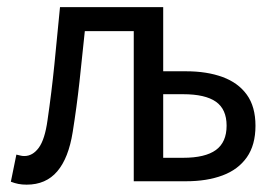

<svg xmlns="http://www.w3.org/2000/svg" viewBox="-20 -506 775 536"><path d="M54.5 9.5Q41.2 9.5 31 7.4Q20.9 5.4 10.3 1.3L25.7 -74.4Q31 -73.4 36.3 -71.9Q41.5 -70.4 47.9 -70.4Q71.3 -70.4 88.3 -93.6Q105.3 -116.8 112.7 -170.7Q123.8 -246.7 131.8 -325.6Q139.7 -404.6 147.5 -486.1H435.6V-307H499.8Q557.6 -307 601.3 -291Q645 -275 669.1 -241.6Q693.2 -208.2 693.2 -154.9Q693.2 -101.2 669.1 -66.9Q645 -32.6 601.3 -16.3Q557.6 0 499.8 0H353.4V-419.1H216.8Q209.6 -348 201.9 -278Q194.2 -208 183 -137.6Q171.4 -64.6 139.8 -27.6Q108.2 9.5 54.5 9.5ZM435.6 -65.5H491.2Q552.9 -65.5 582.8 -87.3Q612.6 -109.1 612.6 -155.2Q612.6 -201 582.8 -222Q552.9 -243 491.2 -243H435.6Z"/></svg>

Font: Source Sans 3 Variable
Style: Regular
Weight: 200
Designer: Paul D. Hunt
Foundry: Adobe Systems Incorporated
Version: Version 3.026